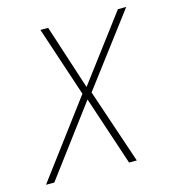

<svg xmlns="http://www.w3.org/2000/svg" viewBox="-123 -598 602 670"><g transform="rotate(-15 177.5 -263.5)"><path d="M-38 0 167 -274 83 -527H111L187 -293L363 -527H393L199 -270L290 0H262L179 -250L-8 0Z"/></g></svg>

Font: Noto Sans UI SemiCondensed Thin
Style: Italic
Weight: 250
Width: 4
Italic angle: -12°
Designer: Monotype Design Team
Foundry: Monotype Imaging Inc.
Version: Version 1.901